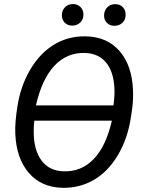

<svg xmlns="http://www.w3.org/2000/svg" viewBox="-20 -896 705 926"><path d="M51.3 0ZM282.2 9.8Q179.2 7.8 118.9 -62.3Q58.6 -132.3 53.7 -251.5Q51.3 -305.2 64.7 -387.2Q78.1 -469.2 112.8 -536.6Q159.7 -627.9 231.9 -675.3Q304.2 -722.7 393.6 -720.7Q497.1 -718.8 557.1 -649.2Q617.2 -579.6 621.6 -459Q623 -418 618.2 -377.4L612.3 -336.4Q597.2 -230.5 549.8 -149.9Q502.4 -69.3 433.8 -29.1Q365.2 11.2 282.2 9.8ZM389.2 -640.6Q302.7 -643.1 242.4 -578.9Q182.1 -514.6 153.3 -387.7H527.3Q531.2 -415 532.2 -444.3Q533.7 -537.1 496.6 -587.9Q459.5 -638.7 389.2 -640.6ZM286.6 -69.8Q371.6 -66.9 431.4 -128.4Q491.2 -189.9 519.5 -314H145.5Q142.1 -287.6 142.6 -259.8Q142.6 -173.3 179.7 -122.6Q216.8 -71.8 286.6 -69.8ZM278.3 -823.2Q278.8 -845.7 293 -860.6Q307.1 -875.5 330.6 -876.5Q353 -877 367.9 -862.5Q382.8 -848.1 382.3 -825.2Q382.3 -802.7 367.7 -788.1Q353 -773.4 330.1 -772.5Q307.1 -772 292.7 -786.1Q278.3 -800.3 278.3 -823.2ZM481.9 -822.3Q482.4 -844.7 496.6 -859.9Q510.7 -875 533.7 -876Q557.1 -876.5 571.8 -862.1Q586.4 -847.7 585.9 -824.2Q585.9 -801.3 571.3 -786.9Q556.6 -772.5 533.7 -771.5Q511.2 -771 496.3 -785.2Q481.4 -799.3 481.9 -822.3Z"/></svg>

Font: Roboto
Style: Italic
Weight: 400
Italic angle: -12°
Designer: Google
Version: Version 2.134; 2016; ttfautohint (v1.6)